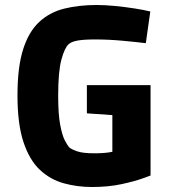

<svg xmlns="http://www.w3.org/2000/svg" viewBox="-20 -736 694 769"><path d="M349 13Q289 13 235 -2Q181 -17 139.5 -56Q98 -95 74 -167Q50 -239 50 -354Q50 -467 72.5 -538Q95 -609 137 -648Q179 -687 237.5 -701.5Q296 -716 367 -716Q401 -716 441.5 -712Q482 -708 520 -702Q558 -696 582 -690L564 -563Q524 -568 469 -573Q414 -578 361 -578Q315 -578 290.5 -573.5Q266 -569 255 -559Q239 -545 226 -497.5Q213 -450 213 -353Q213 -279 221 -236.5Q229 -194 239.5 -174Q250 -154 257 -146Q266 -138 289 -130Q312 -122 357 -122Q402 -122 430 -128V-275L328 -282V-395H583V-33Q583 -33 551.5 -21.5Q520 -10 467 1.5Q414 13 349 13Z"/></svg>

Font: Ruda SemiBold
Style: Bold
Weight: 900
Designer: Mariela Monsalve and Angelina Sanchez
Foundry: Mariela Monsalve and Angelina Sanchez
Version: Version 2.000